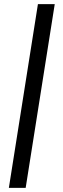

<svg xmlns="http://www.w3.org/2000/svg" viewBox="-20 -725 304 925"><path d="M22.7 180 162.7 -705H243.7L103.7 180Z"/></svg>

Font: Mulish ExtraLight
Style: Italic
Weight: 200
Italic angle: -9°
Designer: Vernon Adams
Foundry: Vernon Adams
Version: Version 3.603